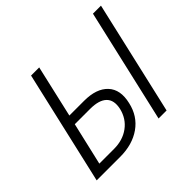

<svg xmlns="http://www.w3.org/2000/svg" viewBox="-157 -894 1099 1099"><g transform="rotate(-45 392.0 -345.0)"><path d="M53.2 0 211.9 -689.9H277.8L205.1 -373H324.2Q424.3 -373 471.4 -322.3Q518.6 -271.5 497.1 -181.2Q478 -95.2 410.4 -47.6Q342.8 0 243.2 0ZM554.2 0 712.9 -689.9H777.8L619.1 0ZM131.8 -57.1H251Q321.8 -57.1 371.8 -94Q421.9 -130.9 437 -194.8Q450.2 -254.9 418.9 -285.4Q387.7 -315.9 315.9 -315.9H191.9Z"/></g></svg>

Font: HK Grotesk Light Italic
Style: Regular
Weight: 300
Italic angle: -13°
Designer: Alfredo Marco Pradil and Stefan Peev
Foundry: Hanken Design Co.
Version: Version 1.000;PS 001.000;hotconv 1.0.88;makeotf.lib2.5.64775